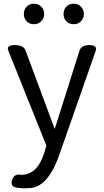

<svg xmlns="http://www.w3.org/2000/svg" viewBox="-20 -787 561 1039"><path d="M132 231Q101 234 69 228Q37 223 44 191Q55 150 96 159Q181 159 219 42L231 1L25 -513Q13 -543 60 -543Q108 -543 119 -512L276 -89L410 -512Q419 -543 463 -543Q508 -543 498 -512L303 45Q238 234 132 231ZM124 -672Q109 -688 109 -711Q109 -735 124 -751Q140 -767 164 -767Q188 -767 203 -751Q219 -735 219 -711Q219 -688 203 -672Q188 -656 164 -656Q140 -656 124 -672ZM339 -672Q324 -688 324 -711Q324 -735 339 -751Q355 -767 379 -767Q403 -767 418 -751Q434 -735 434 -711Q434 -688 418 -672Q403 -656 379 -656Q355 -656 339 -672Z"/></svg>

Font: Swei Gothic CJK TC Regular
Style: Regular
Weight: 400
Version: Version 2.129